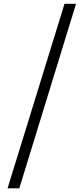

<svg xmlns="http://www.w3.org/2000/svg" viewBox="-20 -813 440 1011"><path d="M19.8 178.6 319.7 -792.9H380.4L81.7 178.6Z"/></svg>

Font: Source Han Serif JP VF
Style: Regular
Weight: 250
Designer: Ryoko NISHIZUKA 西塚涼子 (kana & ideographs); Frank Grießhammer (Latin, Greek & Cyrillic); Wenlong ZHANG 张文龙 (bopomofo); San
Foundry: Adobe
Version: Version 2.001;hotconv 1.1.0;makeotfexe 2.6.0